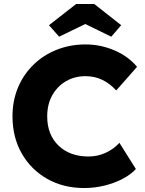

<svg xmlns="http://www.w3.org/2000/svg" viewBox="-20 -938 733 968"><path d="M405 10Q299 10 217.5 -36.5Q136 -83 89.5 -164.5Q43 -246 43 -352Q43 -430 70.5 -496Q98 -562 148 -611Q198 -660 265.5 -687Q333 -714 412 -714Q486 -714 556 -684.5Q626 -655 671 -601L566 -482Q535 -516 496.5 -535Q458 -554 411 -554Q357 -554 313.5 -529Q270 -504 244 -458.5Q218 -413 218 -351Q218 -259 275 -204Q332 -149 426 -149Q473 -149 513.5 -168Q554 -187 582 -218L665 -86Q641 -59 599.5 -37Q558 -15 507.5 -2.5Q457 10 405 10ZM278 -753 227 -811 364 -918H455L591 -811L541 -753L410 -817Z"/></svg>

Font: Readex Pro
Style: Bold
Weight: 700
Designer: Bonnie Shaver-Troup, Thomas Jockin
Foundry: Lexend
Version: Version 1.203; ttfautohint (v1.8.3)